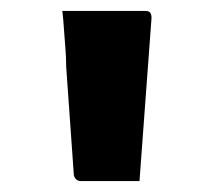

<svg xmlns="http://www.w3.org/2000/svg" viewBox="-20 -770 390 351"><path d="M235 -439Q208 -439 181.5 -439Q155 -439 127 -439Q123 -439 119.5 -442Q116 -445 115 -450L101 -648Q101 -666 99.5 -682.5Q98 -699 97 -715.5Q96 -732 94 -750Q137 -750 174.5 -750Q212 -750 246 -750Q252 -750 254.5 -747Q257 -744 257 -737Z"/></svg>

Font: Recursive
Style: Bold
Weight: 700
Version: Version 1.085